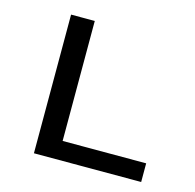

<svg xmlns="http://www.w3.org/2000/svg" viewBox="-77 -547 636 626"><g transform="rotate(15 241.0 -234.0)"><path d="M451 -63V0H89V-468H169V-63Z"/></g></svg>

Font: Ysabeau SC Medium
Style: Regular
Weight: 500
Designer: Christian Thalmann (Catharsis Fonts)
Version: Version 0.003